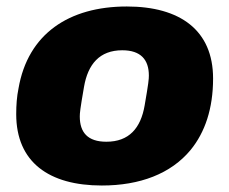

<svg xmlns="http://www.w3.org/2000/svg" viewBox="-20 -560 707 592"><path d="M294 12C411 12 507 -24 568 -98C612 -152 637 -225 637 -318C637 -467 535 -540 371 -540C193 -540 66 -456 37 -287C32 -263 30 -236 30 -208C30 -60 131 12 294 12ZM308 -123C250 -123 226 -152 226 -201C226 -211 227 -223 239 -292C251 -362 287 -405 357 -405C414 -405 439 -376 439 -327C439 -316 438 -304 426 -235C414 -165 378 -123 308 -123Z"/></svg>

Font: Archivo Black
Style: Italic
Weight: 900
Italic angle: -10°
Designer: Hector Gatti
Foundry: Omnibus-Type
Version: Version 2.001